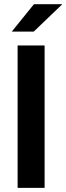

<svg xmlns="http://www.w3.org/2000/svg" viewBox="-20 -911 322 931"><path d="M65.4 -690.4H196.3V0H65.4ZM144.5 -890.6H282.2L143.6 -757.8H37.1Z"/></svg>

Font: Dinish
Style: Bold
Weight: 700
Designer: Bert Driehuis
Foundry: Playbeing
Version: Version 3.006; git-39231f3c-release